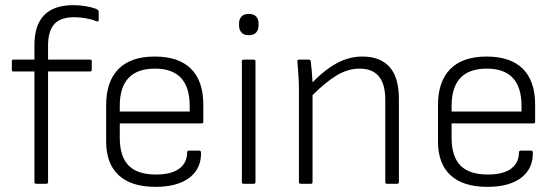

<svg xmlns="http://www.w3.org/2000/svg" viewBox="-20 -715 2168 747"><path d="M121 0Q114 0 114 -7V-437H32Q26 -437 26 -444V-477Q26 -483 32 -483H114V-540Q114 -695 266 -695Q288 -695 312.5 -691Q337 -687 353 -681Q364 -676 364 -670V-637Q364 -628 351 -634Q333 -641 310.5 -644.5Q288 -648 269 -648Q215 -648 191 -621Q167 -594 167 -538V-483H331Q337 -483 337 -477V-444Q337 -437 331 -437H167V-7Q167 0 160 0Z M585 12Q491 12 442 -33Q393 -78 393 -165V-306Q393 -398 441 -446.5Q489 -495 582 -495Q675 -495 723 -447.5Q771 -400 771 -308V-241Q771 -235 765 -235H446V-179Q446 -106 480.5 -71Q515 -36 587 -36Q646 -36 677 -58.5Q708 -81 708 -122Q708 -129 716 -129H755Q761 -129 762 -123Q764 -60 717.5 -24Q671 12 585 12ZM446 -281H718V-303Q718 -448 583 -448Q446 -448 446 -303Z M928 0Q921 0 921 -7V-477Q921 -483 928 -483H968Q974 -483 974 -477V-7Q974 0 968 0ZM948 -578Q929 -578 919.5 -588.5Q910 -599 910 -616V-624Q910 -640 919.5 -650.5Q929 -661 948 -661Q967 -661 976.5 -650.5Q986 -640 986 -624V-616Q986 -599 976.5 -588.5Q967 -578 948 -578Z M1150 0Q1143 0 1143 -7V-367Q1143 -393 1141 -423Q1139 -453 1137 -475Q1136 -483 1144 -483H1181Q1187 -483 1189 -477Q1191 -461 1193 -438.5Q1195 -416 1196 -395Q1245 -445 1292 -470Q1339 -495 1390 -495Q1459 -495 1495.5 -454.5Q1532 -414 1532 -330V-7Q1532 0 1525 0H1485Q1479 0 1479 -7V-327Q1479 -448 1379 -448Q1334 -448 1290.5 -422Q1247 -396 1196 -345V-7Q1196 0 1190 0Z M1876 12Q1782 12 1733 -33Q1684 -78 1684 -165V-306Q1684 -398 1732 -446.5Q1780 -495 1873 -495Q1966 -495 2014 -447.5Q2062 -400 2062 -308V-241Q2062 -235 2056 -235H1737V-179Q1737 -106 1771.5 -71Q1806 -36 1878 -36Q1937 -36 1968 -58.5Q1999 -81 1999 -122Q1999 -129 2007 -129H2046Q2052 -129 2053 -123Q2055 -60 2008.5 -24Q1962 12 1876 12ZM1737 -281H2009V-303Q2009 -448 1874 -448Q1737 -448 1737 -303Z"/></svg>

Font: Sofia Sans Light
Style: Regular
Weight: 300
Designer: Botio Nikoltchev, Ani Petrova
Foundry: lettersoup
Version: Version 4.100; ttfautohint (v1.8.3)